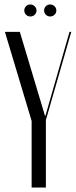

<svg xmlns="http://www.w3.org/2000/svg" viewBox="-20 -842 343 862"><path d="M89 -795C89 -780 101 -768 116 -768C132 -768 144 -780 144 -795C144 -810 131 -822 116 -822C101 -822 89 -810 89 -795ZM178 -795C178 -780 190 -768 205 -768C221 -768 233 -780 233 -795C233 -810 220 -822 205 -822C190 -822 178 -810 178 -795ZM69 -699H2L122 -299V0H186V-303L300 -699H292L184 -322H182Z"/></svg>

Font: Moniqa Display
Style: Regular
Weight: 400
Designer: Rajesh Rajput
Foundry: Rajesh Rajput
Version: Version 1.000